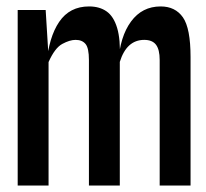

<svg xmlns="http://www.w3.org/2000/svg" viewBox="-20 -577 640 597"><path d="M35 0V-546H122L131.5 -392L124.5 -376.5Q131.5 -461 164 -509Q196.5 -557 257 -557Q289.5 -557 311.5 -541.5Q333.5 -526 344.2 -490.2Q355 -454.5 352.5 -394V0H256.5V-390.5Q256.5 -427.5 246 -440.2Q235.5 -453 215 -453Q197 -453 173.8 -440.5Q150.5 -428 131 -384V0ZM476.5 0V-390.5Q476.5 -423 465 -438Q453.5 -453 428.5 -453Q401 -453 382 -435.8Q363 -418.5 352.5 -384.5L336.5 -344L347.5 -381.5Q353 -463.5 387.5 -510.2Q422 -557 479.5 -557Q525 -557 548.8 -523Q572.5 -489 572.5 -399.5V0Z"/></svg>

Font: Spline Sans Mono Medium
Style: Regular
Weight: 500
Monospace: yes
Version: Version 1.004